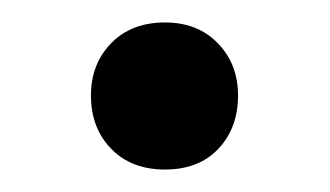

<svg xmlns="http://www.w3.org/2000/svg" viewBox="-20 -141 294 171"><path d="M61 -56Q61 -84 79 -102.5Q97 -121 127 -121Q156 -121 174 -102.5Q192 -84 192 -56Q192 -27 174.5 -8.5Q157 10 127 10Q97 10 79 -8.5Q61 -27 61 -56Z"/></svg>

Font: Trirong Medium
Style: Regular
Weight: 500
Designer: Katatrad Team
Foundry: CadsonDemak
Version: Version 1.001